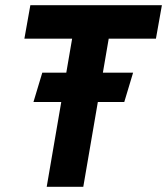

<svg xmlns="http://www.w3.org/2000/svg" viewBox="-20 -720 644 740"><path d="M109 -327H459L493 -440H143ZM74 -571H258L160 0H301L399 -571H581L604 -700H97Z"/></svg>

Font: Jost SemiBold
Style: Italic
Weight: 600
Italic angle: -5°
Version: Version 3.710